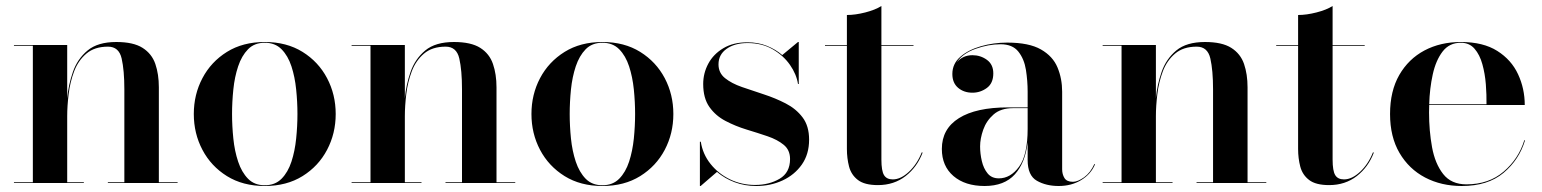

<svg xmlns="http://www.w3.org/2000/svg" viewBox="-20 -610 5141 640"><path d="M26.5 -2.5H89.5V-457.5H26.5V-460H204V-282.5Q208 -327 223 -370.2Q238 -413.5 272 -441.8Q306 -470 367.5 -470Q424.5 -470 455.2 -450.5Q486 -431 497.8 -396.8Q509.5 -362.5 509.5 -319V-2.5H572V0H339.5V-2.5H394.5V-312.5Q394.5 -375.5 385.5 -415Q376.5 -454.5 340 -454.5Q295 -454.5 267.8 -431.2Q240.5 -408 227 -372Q213.5 -336 208.8 -296.2Q204 -256.5 204 -223V-2.5H259.5V0H26.5Z M626 -230Q626 -295 654.8 -349.5Q683.5 -404 736.5 -437Q789.5 -470 862.5 -470Q935.5 -470 988.5 -437Q1041.5 -404 1070.2 -349.5Q1099 -295 1099 -230Q1099 -165 1070.2 -110.5Q1041.5 -56 988.5 -23Q935.5 10 862.5 10Q789.5 10 736.5 -23Q683.5 -56 654.8 -110.5Q626 -165 626 -230ZM753.5 -230Q753.5 -190 757.8 -148.2Q762 -106.5 773.8 -71.2Q785.5 -36 806.8 -14.2Q828 7.5 862.5 7.5Q897 7.5 918.5 -14.2Q940 -36 951.5 -71.2Q963 -106.5 967.2 -148.2Q971.5 -190 971.5 -230Q971.5 -270 967.2 -311.8Q963 -353.5 951.5 -388.8Q940 -424 918.5 -445.8Q897 -467.5 862.5 -467.5Q828 -467.5 806.8 -445.8Q785.5 -424 773.8 -388.8Q762 -353.5 757.8 -311.8Q753.5 -270 753.5 -230Z M1152 -2.5H1215V-457.5H1152V-460H1329.5V-282.5Q1333.5 -327 1348.5 -370.2Q1363.5 -413.5 1397.5 -441.8Q1431.5 -470 1493 -470Q1550 -470 1580.8 -450.5Q1611.5 -431 1623.2 -396.8Q1635 -362.5 1635 -319V-2.5H1697.5V0H1465V-2.5H1520V-312.5Q1520 -375.5 1511 -415Q1502 -454.5 1465.5 -454.5Q1420.5 -454.5 1393.2 -431.2Q1366 -408 1352.5 -372Q1339 -336 1334.2 -296.2Q1329.5 -256.5 1329.5 -223V-2.5H1385V0H1152Z M1751.5 -230Q1751.5 -295 1780.2 -349.5Q1809 -404 1862 -437Q1915 -470 1988 -470Q2061 -470 2114 -437Q2167 -404 2195.8 -349.5Q2224.5 -295 2224.5 -230Q2224.5 -165 2195.8 -110.5Q2167 -56 2114 -23Q2061 10 1988 10Q1915 10 1862 -23Q1809 -56 1780.2 -110.5Q1751.5 -165 1751.5 -230ZM1879 -230Q1879 -190 1883.2 -148.2Q1887.5 -106.5 1899.2 -71.2Q1911 -36 1932.2 -14.2Q1953.5 7.5 1988 7.5Q2022.5 7.5 2044 -14.2Q2065.5 -36 2077 -71.2Q2088.5 -106.5 2092.8 -148.2Q2097 -190 2097 -230Q2097 -270 2092.8 -311.8Q2088.5 -353.5 2077 -388.8Q2065.5 -424 2044 -445.8Q2022.5 -467.5 1988 -467.5Q1953.5 -467.5 1932.2 -445.8Q1911 -424 1899.2 -388.8Q1887.5 -353.5 1883.2 -311.8Q1879 -270 1879 -230Z M2315.5 10H2313V-137.5H2316Q2322.5 -96 2348.5 -63.5Q2374.5 -31 2413.2 -12.2Q2452 6.5 2497 6.5Q2543.5 6.5 2578.5 -14Q2613.5 -34.5 2613.5 -80Q2613.5 -110 2592.5 -127.2Q2571.5 -144.5 2538.5 -155.8Q2505.5 -167 2468.5 -178.2Q2431.5 -189.5 2398.5 -206.8Q2365.5 -224 2344.8 -253.2Q2324 -282.5 2324 -330Q2324 -366 2341 -397.8Q2358 -429.5 2391 -449.2Q2424 -469 2471.5 -469Q2507 -469 2536.2 -457.2Q2565.5 -445.5 2587.5 -426.5L2640 -470H2642.5V-330H2640Q2635 -362.5 2613.2 -393.8Q2591.5 -425 2555.5 -445.8Q2519.5 -466.5 2472 -466.5Q2429 -466.5 2402 -447.2Q2375 -428 2375 -395.5Q2375 -367 2396.8 -349.5Q2418.5 -332 2453 -320Q2487.5 -308 2526 -295.5Q2564.5 -283 2599 -265.2Q2633.5 -247.5 2655.2 -218.8Q2677 -190 2677 -144.5Q2677 -96 2652.8 -61.5Q2628.5 -27 2588.5 -8.5Q2548.5 10 2501 10Q2462.5 10 2429 -2.5Q2395.5 -15 2370 -37Z M3055.5 -101.5Q3037.5 -53.5 2998.8 -23.2Q2960 7 2906.5 7Q2862 7 2839.8 -10Q2817.5 -27 2810.2 -54.8Q2803 -82.5 2803 -113.5V-457.5H2730V-460H2803V-560Q2831 -560 2864.2 -568.5Q2897.5 -577 2918 -590V-460H3025V-457.5H2918V-78Q2918 -40.5 2926.8 -26.2Q2935.5 -12 2956 -12Q2982.5 -12 3009.8 -37.5Q3037 -63 3052.5 -102Z M3340 -252H3405.5V-304.5Q3405.5 -340.5 3399.8 -377Q3394 -413.5 3374.5 -438Q3355 -462.5 3315 -462.5Q3274.5 -462.5 3231.8 -447.2Q3189 -432 3169 -402Q3189 -426 3221.5 -426Q3248.5 -426 3269.8 -410.5Q3291 -395 3291 -365.5Q3291 -332.5 3269.5 -316.8Q3248 -301 3221.5 -301Q3193 -301 3173.8 -317.2Q3154.5 -333.5 3154.5 -363.5Q3154.5 -397.5 3181.2 -420.8Q3208 -444 3250 -456Q3292 -468 3337.5 -468Q3410 -468 3449.8 -445.2Q3489.5 -422.5 3505 -385.2Q3520.5 -348 3520.5 -304.5V-46Q3520.5 -29 3528.2 -16.5Q3536 -4 3556.5 -4Q3572.5 -4 3593.8 -19.2Q3615 -34.5 3628 -63.5L3630 -62Q3616 -29 3583.5 -9.5Q3551 10 3509 10Q3467 10 3436.2 -7.5Q3405.5 -25 3405.5 -76.5V-136.5Q3398 -68 3363 -29Q3328 10 3262 10Q3197 10 3158.2 -23.2Q3119.5 -56.5 3119.5 -113.5Q3119.5 -180.5 3176.5 -216.2Q3233.5 -252 3340 -252ZM3309.5 -15.5Q3348.5 -15.5 3377 -54.5Q3405.5 -93.5 3405.5 -180.5V-249.5H3357Q3316 -249.5 3292 -228.5Q3268 -207.5 3257.5 -177.8Q3247 -148 3247 -122Q3247 -97.5 3252.8 -73Q3258.5 -48.5 3272 -32Q3285.5 -15.5 3309.5 -15.5Z M3655.5 -2.5H3718.5V-457.5H3655.5V-460H3833V-282.5Q3837 -327 3852 -370.2Q3867 -413.5 3901 -441.8Q3935 -470 3996.5 -470Q4053.5 -470 4084.2 -450.5Q4115 -431 4126.8 -396.8Q4138.5 -362.5 4138.5 -319V-2.5H4201V0H3968.5V-2.5H4023.5V-312.5Q4023.5 -375.5 4014.5 -415Q4005.5 -454.5 3969 -454.5Q3924 -454.5 3896.8 -431.2Q3869.5 -408 3856 -372Q3842.5 -336 3837.8 -296.2Q3833 -256.5 3833 -223V-2.5H3888.5V0H3655.5Z M4559.5 -101.5Q4541.5 -53.5 4502.8 -23.2Q4464 7 4410.5 7Q4366 7 4343.8 -10Q4321.5 -27 4314.2 -54.8Q4307 -82.5 4307 -113.5V-457.5H4234V-460H4307V-560Q4335 -560 4368.2 -568.5Q4401.5 -577 4422 -590V-460H4529V-457.5H4422V-78Q4422 -40.5 4430.8 -26.2Q4439.5 -12 4460 -12Q4486.5 -12 4513.8 -37.5Q4541 -63 4556.5 -102Z M5063.5 -142.5Q5044 -77.5 4991.8 -33.8Q4939.5 10 4852.5 10Q4784.5 10 4730.5 -18.2Q4676.5 -46.5 4645 -100.2Q4613.5 -154 4613.5 -230Q4613.5 -306.5 4644.2 -360Q4675 -413.5 4728.2 -441.8Q4781.5 -470 4849.5 -470Q4924 -470 4971 -440.2Q5018 -410.5 5040.2 -362.5Q5062.5 -314.5 5062.5 -260H4744Q4743.5 -248 4743.5 -235Q4743.5 -174 4753.5 -119.2Q4763.5 -64.5 4790.5 -30Q4817.5 4.5 4868 4.5Q4942.5 4.5 4992.2 -38Q5042 -80.5 5061 -142.5ZM4849.5 -467.5Q4811 -467.5 4788.5 -438Q4766 -408.5 4755.8 -361.8Q4745.5 -315 4744 -262.5H4935Q4935.5 -293.5 4932.8 -329Q4930 -364.5 4921.2 -396Q4912.5 -427.5 4895.2 -447.5Q4878 -467.5 4849.5 -467.5Z"/></svg>

Font: Bodoni* 72pt Medium
Style: Regular
Weight: 500
Version: Version 2.3